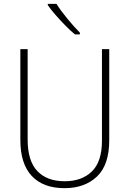

<svg xmlns="http://www.w3.org/2000/svg" viewBox="-20 -970 674 1000"><path d="M549 -240Q549 -111 485 -50.5Q421 10 316 10Q205 10 145.5 -53.5Q86 -117 86 -241V-714H124V-243Q124 -132 174.5 -79Q225 -26 317 -26Q406 -26 458.5 -77Q511 -128 511 -237V-714H549ZM274 -950Q296 -915 331 -872.5Q366 -830 396 -800V-791H370Q346 -811 319.5 -838Q293 -865 269 -892.5Q245 -920 229 -943V-950Z"/></svg>

Font: Noto Sans Hebrew SemiCondensed ExtraLight
Style: Regular
Weight: 200
Width: 4
Designer: Monotype Design Team
Foundry: Monotype Imaging Inc.
Version: Version 2.004; ttfautohint (v1.8.4.7-5d5b)